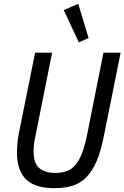

<svg xmlns="http://www.w3.org/2000/svg" viewBox="-20 -974 652 1006"><path d="M253 -698 164 -253Q159 -230 157.5 -212.5Q156 -195 156 -181Q156 -118 186 -93Q216 -68 270 -68Q303 -68 328.5 -77Q354 -86 374 -108.5Q394 -131 409 -169.5Q424 -208 436 -266L522 -698H612L524 -260Q508 -180 485.5 -128Q463 -76 431.5 -44.5Q400 -13 359 -0.5Q318 12 265 12Q219 12 182.5 2Q146 -8 121 -30Q96 -52 82.5 -87.5Q69 -123 69 -174Q69 -193 71 -219.5Q73 -246 79 -277L164 -698ZM314 -921 390 -954 444 -775 393 -752Z"/></svg>

Font: IBM Plex Sans Condensed Text
Style: Italic
Weight: 450
Width: 3
Italic angle: -11°
Designer: Mike Abbink, Paul van der Laan, Pieter van Rosmalen
Foundry: Bold Monday
Version: Version 1.1